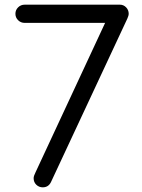

<svg xmlns="http://www.w3.org/2000/svg" viewBox="-20 -802 608 822"><path d="M163 0Q147 0 135.5 -11Q124 -22 124 -39Q124 -44 126 -50Q128 -56 132 -64L430 -704H86Q69 -704 57.5 -715.5Q46 -727 46 -743Q46 -759 57.5 -770.5Q69 -782 86 -782H493Q509 -782 520 -770.5Q531 -759 531 -743Q531 -738 529 -732.5Q527 -727 525 -722L198 -22Q187 0 163 0Z"/></svg>

Font: Comfortaa
Style: Regular
Weight: 400
Designer: Johan Aakerlund
Foundry: Johan Aakerlund
Version: Version 3.104; ttfautohint (v1.8.1.43-b0c9)